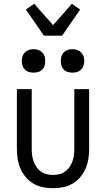

<svg xmlns="http://www.w3.org/2000/svg" viewBox="-20 -995 565 1023"><path d="M262 8Q235 8 208.5 2.5Q182 -3 158.5 -16.5Q135 -30 117.5 -51Q100 -72 89 -97Q78 -122 74 -148.5Q70 -175 70 -202V-520H149V-202Q149 -185 151 -168.5Q153 -152 159 -135.5Q165 -119 174.5 -105Q184 -91 198 -81Q212 -71 228.5 -67Q245 -63 262 -63Q280 -63 296.5 -67Q313 -71 327 -81Q341 -91 350.5 -105Q360 -119 366 -135.5Q372 -152 374 -168.5Q376 -185 376 -202V-520H455V-202Q455 -175 451 -148.5Q447 -122 436 -97Q425 -72 407.5 -51Q390 -30 366.5 -16.5Q343 -3 316.5 2.5Q290 8 262 8ZM366 -608Q354 -608 341.5 -611.5Q329 -615 320 -624Q311 -633 307.5 -645Q304 -657 304 -670Q304 -683 307.5 -695Q311 -707 320 -716Q329 -725 341.5 -729Q354 -733 366 -733Q379 -733 391 -729Q403 -725 412 -716Q421 -707 425 -695Q429 -683 429 -670Q429 -657 425 -645Q421 -633 412 -624Q403 -615 391 -611.5Q379 -608 366 -608ZM159 -608Q146 -608 134 -611.5Q122 -615 113 -624Q104 -633 100 -645Q96 -657 96 -670Q96 -683 100 -695Q104 -707 113 -716Q122 -725 134 -729Q146 -733 159 -733Q171 -733 183.5 -729Q196 -725 205 -716Q214 -707 217.5 -695Q221 -683 221 -670Q221 -657 217.5 -645Q214 -633 205 -624Q196 -615 183.5 -611.5Q171 -608 159 -608ZM214 -805 118 -944 162 -975 263 -861 363 -975 407 -944 311 -805Z"/></svg>

Font: Iosevka Pride
Style: Regular
Weight: 400
Monospace: yes
Designer: Belleve Invis
Foundry: Belleve Invis
Version: Version 30.3.1; ttfautohint (v1.8.4)